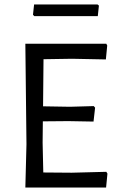

<svg xmlns="http://www.w3.org/2000/svg" viewBox="-20 -836 522 856"><path d="M453 0 459 -62 454 -70 300 -66 173 -67 170 -200 171 -295 285 -296 397 -294 404 -356 398 -363 292 -360 172 -362 174 -572 301 -574 452 -571 458 -633 454 -641H93L98 -193L93 0ZM416 -764 421 -811 415 -816H132L127 -770L133 -764Z"/></svg>

Font: Alegreya Sans SC
Style: Regular
Weight: 400
Designer: Juan Pablo del Peral
Foundry: Huerta Tipografica
Version: Version 1.000;PS 001.000;hotconv 1.0.70;makeotf.lib2.5.58329